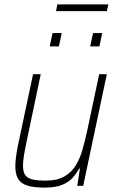

<svg xmlns="http://www.w3.org/2000/svg" viewBox="-20 -849 535 877"><path d="M184 8Q134 8 104.5 -1.5Q75 -11 62.5 -32.5Q50 -54 50 -89Q50 -109 53.5 -134.5Q57 -160 63 -190L131 -510H166L100 -195Q93 -162 89 -136.5Q85 -111 85 -93Q85 -64 95 -49.5Q105 -35 128 -29.5Q151 -24 189 -24Q242 -24 275 -43.5Q308 -63 327 -95Q346 -127 357 -166.5Q368 -206 377 -246L433 -510H468L360 0H333L345 -79H341Q330 -57 312 -37Q294 -17 263.5 -4.5Q233 8 184 8ZM392 -637 405 -698H447L434 -637ZM207 -637 220 -698H262L249 -637ZM236 -798 242 -829H475L468 -798Z"/></svg>

Font: Saira SemiCondensed Thin
Style: Italic
Weight: 250
Width: 4
Italic angle: -12°
Designer: Hector Gatti with collaboration of the Omnibus-Type team
Foundry: Omnibus-Type
Version: Version 1.101